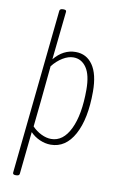

<svg xmlns="http://www.w3.org/2000/svg" viewBox="-103 -809 680 1074"><g transform="rotate(10 237.0 -272.0)"><path d="M64 208Q48 208 49 196L146 -740Q148 -752 165 -752H169Q186 -752 184 -740L155 -466Q207 -529 277 -529Q339 -529 374.5 -477.5Q410 -426 410 -327Q410 -172 361.5 -83Q313 6 228 6Q197 6 166 -7.5Q135 -21 112 -45L87 196Q86 208 68 208ZM225 -26Q293 -26 332.5 -107.5Q372 -189 372 -331Q372 -415 344 -456Q316 -497 270 -497Q241 -497 209.5 -478Q178 -459 152 -426L132 -222Q128 -186 124.5 -150Q121 -114 117 -78Q140 -54 169 -40Q198 -26 225 -26Z"/></g></svg>

Font: Asap Condensed Condensed Thin
Style: Italic
Weight: 100
Width: 3
Italic angle: -6°
Designer: Pablo Cosgaya
Foundry: Omnibus-Type
Version: Version 3.001; ttfautohint (v1.8.4.7-5d5b)